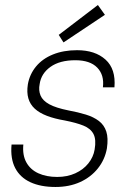

<svg xmlns="http://www.w3.org/2000/svg" viewBox="-20 -733 520 765"><path d="M201 12Q142 12 101 -7Q60 -26 40.5 -63.5Q21 -101 26 -157H73Q69 -115 85 -86Q101 -57 133 -42.5Q165 -28 208 -28Q248 -28 280 -42.5Q312 -57 332 -82Q352 -107 357 -137Q364 -177 352.5 -199Q341 -221 312.5 -232.5Q284 -244 238 -253Q197 -260 167 -271.5Q137 -283 118.5 -300Q100 -317 93 -341Q86 -365 91 -397Q98 -437 123.5 -468Q149 -499 191 -516Q233 -533 287 -533Q359 -533 400.5 -495.5Q442 -458 436 -385H390Q396 -434 367.5 -463.5Q339 -493 280 -493Q218 -493 181 -466.5Q144 -440 138 -398Q133 -373 141.5 -352.5Q150 -332 176.5 -317.5Q203 -303 253 -293Q291 -286 322 -276.5Q353 -267 374 -251Q395 -235 403.5 -209Q412 -183 406 -142Q398 -97 370 -62Q342 -27 299 -7.5Q256 12 201 12ZM233 -564 214 -594 370 -713 398 -674Z"/></svg>

Font: DM Sans 10pt ExtraLight
Style: Italic
Weight: 250
Italic angle: -10°
Version: Version 4.004;gftools[0.9.30]